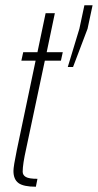

<svg xmlns="http://www.w3.org/2000/svg" viewBox="-20 -708 371 728"><path d="M31 -60Q31 -77 44 -140L115 -478H61L68 -510H122L153 -658H188L157 -510H218L211 -478H150L79 -143Q66 -85 66 -57Q66 -44 78 -37Q90 -30 122 -30L116 0Q69 0 50 -14Q31 -28 31 -60ZM237 -454 281 -599 300 -688H331L312 -599L257 -454Z"/></svg>

Font: Saira Ultra Condensed Thin
Style: Italic
Weight: 100
Width: 1
Italic angle: -12°
Designer: Hector Gatti with collaboration of the Omnibus-Type team
Foundry: Omnibus-Type
Version: Version 1.001; ttfautohint (v1.8)